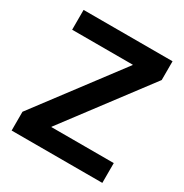

<svg xmlns="http://www.w3.org/2000/svg" viewBox="-163 -828 917 957"><g transform="rotate(30 296.0 -350.0)"><path d="M35 -108 394 -584V-586H45V-700H557V-592L198 -116V-114H557V0H35Z"/></g></svg>

Font: Chakra Petch
Style: Bold
Weight: 700
Designer: Katatrad Aksorn Co.,Ltd.
Foundry: Cadson Demak Co.,Ltd.
Version: Version 1.000; ttfautohint (v1.6)